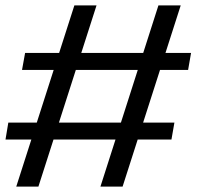

<svg xmlns="http://www.w3.org/2000/svg" viewBox="-24 -695 744 715"><path d="M350 0H432.5L649 -675H566ZM-3.5 -175.5H614.5L625.5 -238.5H7ZM36.5 0H119L335.5 -675H253ZM58 -434.5H676.5L687.5 -498H69.5Z"/></svg>

Font: Anybody SemiExpanded
Style: Italic
Weight: 400
Width: 6
Italic angle: -10°
Version: Version 1.113;gftools[0.9.25]